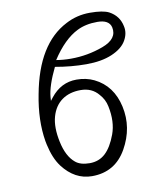

<svg xmlns="http://www.w3.org/2000/svg" viewBox="-78 -739 685 801"><g transform="rotate(-10 265.0 -338.5)"><path d="M174 -478Q138 -404 134 -357L133 -341L143 -354Q187 -410 253 -410Q294 -410 327 -394Q403 -357 423 -265.5Q443 -174 394.5 -88Q346 -2 248 -2Q175 -2 124 -69Q97 -105 84 -165L81 -180Q66 -270 87 -377Q125 -584 254 -650Q301 -675 356.5 -675Q412 -675 437 -662Q478 -640 487 -595Q494 -565 476.5 -534.5Q459 -504 414.5 -485Q370 -466 305.5 -466Q241 -466 174 -478ZM184 -505Q214 -500 246 -500Q317 -500 383 -524.5Q449 -549 438 -599Q430 -632 380.5 -632Q331 -632 295 -614Q236 -585 184 -505ZM338 -330Q310 -364 262.5 -364Q215 -364 183 -341Q151 -318 138.5 -274Q126 -230 139.5 -166.5Q153 -103 187 -75Q208 -57 247.5 -57Q287 -57 314 -82Q341 -107 360 -158.5Q379 -210 365 -277Q359 -307 338 -330Z"/></g></svg>

Font: LXGW WenKai Lite Light
Style: Regular
Weight: 300
Designer: LXGW / Fontworks Inc.
Foundry: LXGW / Fontworks Inc.
Version: Version 1.511; March 25, 2025